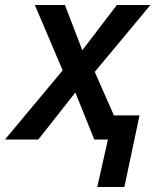

<svg xmlns="http://www.w3.org/2000/svg" viewBox="-49 -561 625 772"><path d="M342 191 385 0H330L254 -189L105 0H-29L203 -278L91 -541H212L282 -359L421 -541H556L332 -272L409 -97H512L451 191Z"/></svg>

Font: Noto Sans UI Medium
Style: Italic
Weight: 500
Italic angle: -12°
Designer: Monotype Design Team
Foundry: Monotype Imaging Inc.
Version: Version 1.901